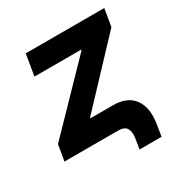

<svg xmlns="http://www.w3.org/2000/svg" viewBox="-158 -671 889 927"><g transform="rotate(-30 286.5 -207.5)"><path d="M355.9 130.8 364.7 77Q370.9 41.5 359.6 20.8Q348.3 0 310.4 0H12.9L27.9 -88.6L352.6 -423.7L353.3 -427.7H92.5L112 -545.9H549.9L533.7 -448.9L226.1 -122.2L225.4 -118.2H351.9Q431.6 -118.2 467.3 -68.6Q503.1 -19 488.9 67.5L478.7 130.8Z"/></g></svg>

Font: Adwaita Sans
Style: Italic
Weight: 400
Italic angle: -9.39999°
Designer: Rasmus Andersson
Foundry: rsms
Version: Version 4.001;git-9221beed3